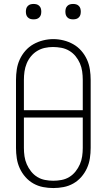

<svg xmlns="http://www.w3.org/2000/svg" viewBox="-20 -944 540 972"><path d="M250 8Q224 8 198 3Q172 -2 149 -15Q126 -28 108.5 -48Q91 -68 80 -92Q69 -116 65 -142.5Q61 -169 61 -195V-540Q61 -566 65 -592.5Q69 -619 80 -643Q91 -667 108.5 -687Q126 -707 149 -720Q172 -733 198 -739.5Q224 -746 250 -746Q276 -746 302 -739.5Q328 -733 351 -720Q374 -707 391.5 -687Q409 -667 420 -643Q431 -619 435 -592.5Q439 -566 439 -540V-195Q439 -169 435 -142.5Q431 -116 420 -92Q409 -68 391.5 -48Q374 -28 351 -15Q328 -2 302 3Q276 8 250 8ZM101 -386H399V-540Q399 -561 396 -582.5Q393 -604 384.5 -623.5Q376 -643 362.5 -659.5Q349 -676 330.5 -687Q312 -698 290.5 -702Q269 -706 248 -706Q227 -706 206.5 -701.5Q186 -697 168 -686Q150 -675 136.5 -658.5Q123 -642 115 -622.5Q107 -603 104 -582Q101 -561 101 -540ZM250 -29Q271 -29 292 -33Q313 -37 331 -48Q349 -59 362.5 -76Q376 -93 384.5 -112.5Q393 -132 396 -153Q399 -174 399 -195V-349H101V-195Q101 -174 104 -153Q107 -132 115.5 -112.5Q124 -93 137.5 -76Q151 -59 169 -48Q187 -37 208 -33Q229 -29 250 -29ZM350 -846Q342 -846 334.5 -848Q327 -850 321 -856Q315 -862 313 -869.5Q311 -877 311 -885Q311 -893 313 -900.5Q315 -908 321 -914Q327 -920 334.5 -922Q342 -924 350 -924Q358 -924 365.5 -922Q373 -920 379 -914Q385 -908 387 -900.5Q389 -893 389 -885Q389 -877 387 -869.5Q385 -862 379 -856Q373 -850 365.5 -848Q358 -846 350 -846ZM150 -846Q142 -846 134.5 -848Q127 -850 121 -856Q115 -862 113 -869.5Q111 -877 111 -885Q111 -893 113 -900.5Q115 -908 121 -914Q127 -920 134.5 -922Q142 -924 150 -924Q158 -924 165.5 -922Q173 -920 179 -914Q185 -908 187 -900.5Q189 -893 189 -885Q189 -877 187 -869.5Q185 -862 179 -856Q173 -850 165.5 -848Q158 -846 150 -846Z"/></svg>

Font: Zed Sans Extralight
Style: Regular
Weight: 200
Designer: Belleve Invis
Foundry: Belleve Invis
Version: Version 1.0.0; ttfautohint (v1.8.4)